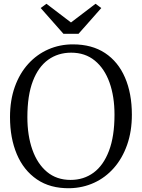

<svg xmlns="http://www.w3.org/2000/svg" viewBox="-20 -986 752 1017"><path d="M349 11Q246 12.5 175.5 -35.8Q105 -84 69 -169.5Q33 -255 33 -365.5Q33 -455 58.5 -526.2Q84 -597.5 129.8 -647.8Q175.5 -698 236 -724.5Q296.5 -751 366 -751Q467 -751 536.5 -705Q606 -659 642.2 -575Q678.5 -491 678.5 -378.5Q678.5 -290 653.2 -218.5Q628 -147 583 -96Q538 -45 478.2 -17.8Q418.5 9.5 349 11ZM354 -33Q423.5 -33 475.8 -71.5Q528 -110 557.2 -187Q586.5 -264 586.5 -378.5Q586.5 -475 560 -549Q533.5 -623 482.2 -665Q431 -707 357 -707Q287.5 -707 235.2 -669.5Q183 -632 154 -556.2Q125 -480.5 125 -365.5Q125 -268 151.5 -193Q178 -118 229 -75.5Q280 -33 354 -33ZM316 -807 195.5 -943.5 226 -966 356 -867 486 -966 516.5 -943.5 396 -807Z"/></svg>

Font: Merriweather 36pt Light
Style: Regular
Weight: 300
Designer: Eben Sorkin
Foundry: Eben Sorkin
Version: Version 2.100